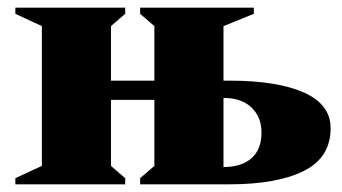

<svg xmlns="http://www.w3.org/2000/svg" viewBox="-20 -480 891 500"><path d="M89 -412 20 -444V-460H306V-444L269 -412V-270H382V-412L345 -444V-460H641V-444L562 -412V-270H577Q702 -270 771.5 -239Q841 -208 841 -146Q841 -70 771.5 -35Q702 0 577 0H345V-16L382 -48V-220H269V-48L306 -16V0H20V-16L89 -48ZM661 -135Q661 -175 635 -200Q609 -225 562 -225V-45Q609 -45 635 -68Q661 -91 661 -135Z"/></svg>

Font: Spectral ExtraBold
Style: Regular
Weight: 800
Designer: Jean-Baptiste Levee
Foundry: Production Type
Version: Version 2.001